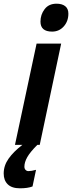

<svg xmlns="http://www.w3.org/2000/svg" viewBox="-89 -784 390 1039"><path d="M130 -667Q130 -705 152.5 -734.5Q175 -764 217 -764Q247 -764 264 -750.5Q281 -737 281 -710Q281 -669 256 -641Q231 -613 193 -613Q130 -613 130 -667ZM109 -548H242L126 0H-8ZM-69 155Q-69 112 -42.5 74.5Q-16 37 32 0H113Q74 39 58.5 66.5Q43 94 43 118Q43 129 49.5 135.5Q56 142 65 142Q80 142 106 135L87 225Q61 235 19 235Q-25 235 -47 213.5Q-69 192 -69 155Z"/></svg>

Font: Noto Sans Display Ex Bold Cond
Style: Italic
Weight: 800
Width: 3
Italic angle: -12°
Designer: Monotype Design team
Foundry: Monotype Imaging Inc.
Version: Version 1.000